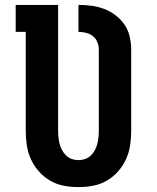

<svg xmlns="http://www.w3.org/2000/svg" viewBox="-20 -755 640 783"><path d="M300 8Q270 8 240.5 2.5Q211 -3 185 -18Q159 -33 139 -55.5Q119 -78 106.5 -105Q94 -132 89.5 -161.5Q85 -191 85 -221V-625H44V-735H217V-221Q217 -207 218.5 -193.5Q220 -180 223.5 -167Q227 -154 233.5 -142Q240 -130 250 -120.5Q260 -111 273 -106.5Q286 -102 300 -102Q314 -102 327 -106.5Q340 -111 350 -120.5Q360 -130 366.5 -142Q373 -154 376.5 -167Q380 -180 381.5 -193.5Q383 -207 383 -221V-553Q383 -568 377 -583Q371 -598 359 -607.5Q347 -617 331.5 -621Q316 -625 300 -625V-735Q327 -735 353.5 -731.5Q380 -728 405 -718.5Q430 -709 451.5 -692.5Q473 -676 488 -654Q503 -632 509 -605.5Q515 -579 515 -553V-221Q515 -191 510.5 -161.5Q506 -132 493.5 -105Q481 -78 461 -55.5Q441 -33 415 -18Q389 -3 359.5 2.5Q330 8 300 8Z"/></svg>

Font: Iosevka Etoile Extrabold
Style: Regular
Weight: 800
Designer: Belleve Invis
Foundry: Belleve Invis
Version: Version 22.1.2; ttfautohint (v1.8.4)